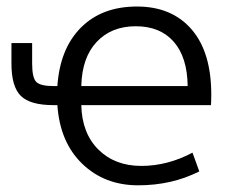

<svg xmlns="http://www.w3.org/2000/svg" viewBox="-20 -550 702 580"><path d="M14.6 -357.4V-419.9H77.1V-358.4Q77.1 -315.4 89.4 -302.7Q101.6 -290 141.6 -290H153.3Q161.1 -403.3 224.6 -466.8Q288.1 -530.3 393.6 -530.3Q499 -530.3 558.6 -461.4Q618.2 -392.6 618.2 -264.6Q618.2 -242.2 617.2 -232.4H225.6Q227.5 -147.5 277.3 -98.1Q327.1 -48.8 406.7 -48.8Q486.3 -48.8 561.5 -88.9L582 -32.2Q499 9.8 397.5 9.8Q295.9 9.8 228.5 -55.2Q161.1 -120.1 153.3 -232.4H141.6Q71.3 -232.4 43 -260.3Q14.6 -288.1 14.6 -357.4ZM225.6 -290H546.9Q545.9 -377 504.9 -423.8Q463.9 -470.7 390.1 -470.7Q316.4 -470.7 272 -423.3Q227.5 -376 225.6 -290Z"/></svg>

Font: GenEi M Gothic v2 Regular
Style: Regular
Weight: 400
Version: Version 2.0